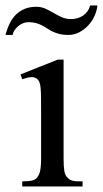

<svg xmlns="http://www.w3.org/2000/svg" viewBox="-43 -676 373 696"><path d="M37.6 0V-18.6Q62 -18.6 74 -21.7Q85.9 -24.9 92.8 -33.7Q95.7 -38.1 98.1 -43.2Q100.6 -48.3 102.3 -55.9Q104 -63.5 105 -74.5Q106 -85.4 106 -101.1V-273.4Q106 -303.2 105.7 -323.5Q105.5 -343.8 104.2 -356.9Q103 -370.1 100.3 -377.2Q97.7 -384.3 92.8 -388.7Q84 -397 71.3 -396.5Q58.6 -396 37.6 -388.7L31.2 -406.2L166.5 -460H187.5V-101.1Q187.5 -71.3 190.2 -56.4Q192.9 -41.5 199.2 -34.7Q204.1 -29.3 208.5 -26.1Q212.9 -22.9 219 -21.2Q225.1 -19.5 233.9 -19Q242.7 -18.6 256.3 -18.6V0ZM310.1 -656.2Q308.1 -636.2 299.1 -616.9Q290 -597.7 275.9 -582.8Q261.7 -567.9 243.4 -558.6Q225.1 -549.3 204.1 -549.3Q186 -549.3 172.6 -552.7Q159.2 -556.2 148.4 -561.3Q137.7 -566.4 128.7 -572.5Q119.6 -578.6 109.6 -583.7Q99.6 -588.9 87.6 -592.3Q75.7 -595.7 59.6 -595.7Q49.8 -595.7 40 -591.6Q30.3 -587.4 22.5 -580.8Q14.6 -574.2 9.3 -565.9Q3.9 -557.6 2.9 -549.3H-22.9Q-17.6 -570.8 -8.5 -589.6Q0.5 -608.4 13.9 -622.1Q27.3 -635.7 45.9 -643.6Q64.5 -651.4 87.9 -651.4Q106.9 -651.4 121.8 -644.5Q136.7 -637.7 151.1 -629.2Q165.5 -620.6 180.7 -613.8Q195.8 -606.9 214.8 -606.9Q226.6 -606.9 237.8 -610.1Q249 -613.3 258.3 -619.6Q267.6 -626 274.2 -635.3Q280.8 -644.5 283.7 -656.2Z"/></svg>

Font: Doulos SIL Eur
Style: Regular
Weight: 400
Designer: Walt Agee, Victor Gaultney, Peter Martin, Debbi Hosken, Becca Hirsbrunner
Foundry: SIL International
Version: Version 5.000